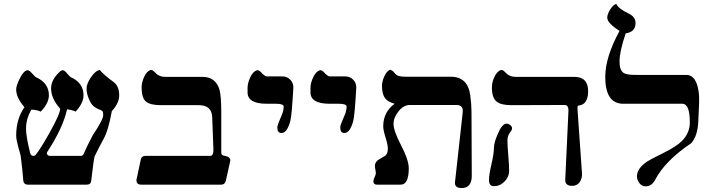

<svg xmlns="http://www.w3.org/2000/svg" viewBox="-20 -953 3649 991"><path d="M564.9 -530.8Q595.2 -509.3 595.2 -460.9Q595.2 -420.4 557.1 -379.4Q539.6 -280.3 514.2 -234.9Q495.1 -200.7 468.3 -146Q463.4 -129.4 450.7 -19Q448.2 0 427.7 0H124.5Q101.6 0 100.1 -22.9Q96.2 -76.2 86.4 -150.9Q84 -159.7 72.3 -201.7Q63.5 -234.9 63.5 -253.9Q63.5 -338.9 106.4 -399.9Q63.5 -448.2 63.5 -491.2Q63.5 -511.7 83.7 -551Q104 -590.3 123 -590.3Q131.8 -590.3 146.5 -573.2Q161.1 -556.2 165 -554.7Q232.4 -525.4 232.4 -460.9Q232.4 -421.4 190.4 -377Q171.4 -385.7 142.1 -387.2Q114.3 -338.9 114.3 -289.6Q114.3 -246.6 135.7 -163.6Q139.6 -148.4 152.3 -148.4Q160.2 -148.4 165 -154.8Q189 -184.1 237.3 -270.5Q290.5 -365.7 290.5 -392.1Q243.7 -444.3 243.7 -496.6Q243.7 -541 287.1 -581.5Q295.9 -590.3 304.7 -590.3Q312.5 -590.3 326.9 -573.2Q341.3 -556.2 345.2 -554.7Q411.1 -525.4 411.1 -460.9Q411.1 -421.4 370.6 -377Q351.6 -385.7 326.2 -388.7Q304.7 -292 224.6 -169.9Q219.7 -162.1 223.6 -156.2Q228.5 -148.4 237.3 -148.4H397.5Q407.7 -148.4 412.6 -160.2Q429.2 -199.7 459.5 -256.3Q512.7 -335 512.7 -359.4Q512.7 -374.5 509 -378.9Q505.4 -383.3 488.8 -389.6Q478.5 -393.6 473.6 -397.5Q453.1 -407.7 439.5 -440.4Q426.8 -469.7 426.8 -496.6Q426.8 -520.5 449.5 -554.2Q472.2 -587.9 495.1 -591.8Q515.6 -566.4 564.9 -530.8Z M1122.1 0H708Q684.1 0 684.1 -23.9L707 -130.9Q710.9 -148.4 731 -148.4H1064.9Q1082.5 -148.4 1081.5 -182.6L1075.2 -349.1Q1072.8 -410.2 1005.4 -410.2H809.6Q754.9 -410.2 732.9 -429.2Q710.9 -448.2 710.9 -501.5Q710.9 -526.9 723.6 -555.4Q736.3 -584 756.3 -591.8Q765.1 -594.2 777.8 -581.5Q780.3 -580.1 785.6 -573.7Q803.2 -556.2 834 -556.2H1025.4Q1093.8 -556.2 1113.3 -488.8Q1122.1 -457 1122.1 -369.6V-165Q1122.1 -152.3 1134.8 -149.9L1141.1 -148.4Q1168.9 -143.6 1168.9 -124.5L1146 -21.5Q1141.1 0 1122.1 0Z M1418.9 -322.3 1435.5 -361.8Q1443.4 -380.9 1444.3 -402.3Q1444.3 -417.5 1403.8 -417.5H1356.9Q1259.3 -417.5 1257.8 -474.6V-500Q1257.8 -523.9 1271.7 -554Q1285.6 -584 1306.2 -590.3Q1314.9 -592.8 1327.6 -580.1Q1329.1 -577.6 1335.4 -571.3Q1349.6 -558.6 1356.9 -558.6H1438Q1461.9 -558.6 1478.5 -541.5Q1495.1 -524.4 1494.1 -500Q1486.3 -357.9 1478.5 -328.6Q1461.9 -266.6 1433.1 -266.6Q1411.6 -266.6 1411.6 -293.5Q1411.1 -304.7 1418.9 -322.3Z M1743.7 -322.3 1760.3 -361.8Q1768.1 -380.9 1769 -402.3Q1769 -417.5 1728.5 -417.5H1681.6Q1584 -417.5 1582.5 -474.6V-500Q1582.5 -523.9 1596.4 -554Q1610.4 -584 1630.9 -590.3Q1639.6 -592.8 1652.3 -580.1Q1653.8 -577.6 1660.2 -571.3Q1674.3 -558.6 1681.6 -558.6H1762.7Q1786.6 -558.6 1803.2 -541.5Q1819.8 -524.4 1818.8 -500Q1811 -357.9 1803.2 -328.6Q1786.6 -266.6 1757.8 -266.6Q1736.3 -266.6 1736.3 -293.5Q1735.8 -304.7 1743.7 -322.3Z M2368.2 -372.1Q2372.1 -411.6 2336.4 -411.1H2095.2Q2063.5 -411.1 2037.4 -378.9Q2011.2 -346.7 2011.2 -313.5Q2011.2 -277.8 2050.5 -202.4Q2089.8 -127 2089.8 -84Q2089.8 0 2048.3 0H1924.8Q1907.2 0 1907.2 -17.6Q1907.2 -25.4 1913.6 -38.8Q1919.9 -52.2 1919.9 -58.6Q1919.9 -64.9 1917.5 -77.6Q1915 -90.3 1915 -96.7Q1915 -110.8 1926.3 -123Q1931.2 -127.9 1962.9 -146Q1981.9 -156.2 1981.9 -185.5Q1981.9 -206.1 1970 -243.4Q1958 -280.8 1958 -300.8Q1958 -374.5 2016.6 -417.5Q1981 -427.7 1967 -446.8Q1953.1 -465.8 1951.7 -503.9Q1950.2 -527.8 1961.9 -554.7Q1974.6 -586.4 1993.7 -592.8Q2007.8 -588.9 2015.1 -577.6L2021.5 -571.3Q2031.7 -557.1 2070.8 -557.1H2305.7Q2394.5 -557.1 2407.2 -460.9Q2413.6 -414.1 2413.6 -374.5L2415 -45.9Q2415 17.6 2362.8 17.6Q2324.7 17.6 2328.6 -14.2Z M2983.9 -58.6Q2985.4 -31.7 2971.9 -12.7Q2958.5 6.3 2933.1 6.3Q2896.5 6.3 2897.5 -25.4L2914.1 -383.3Q2914.1 -396 2909.7 -403.6Q2905.3 -411.1 2893.6 -411.1L2618.2 -410.2Q2564.9 -410.2 2542 -429.7Q2519 -449.2 2519 -501.5Q2519 -528.3 2530.8 -553.7Q2544.9 -585.4 2565.9 -591.8Q2573.7 -594.2 2586.4 -581.5L2594.2 -573.7Q2611.8 -556.2 2642.1 -556.2H2944.3Q3015.6 -556.2 3015.6 -482.4Q3015.6 -411.1 2963.4 -407.7Q2959.5 -403.8 2960.9 -387.2ZM2599.1 -230Q2599.1 -203.1 2603.5 -151.1Q2607.9 -99.1 2607.9 -72.3Q2607.9 -40.5 2584.5 -16.4Q2561 7.8 2529.3 7.8Q2503.9 7.8 2503.9 -23.9Q2503.9 -50.8 2516.6 -105.5Q2529.3 -160.2 2529.3 -188.7Q2529.3 -217.3 2549.8 -262.7Q2571.3 -314.9 2595.2 -314.9Q2604 -314.9 2613.5 -307.4Q2623 -299.8 2623 -290.5Q2623 -284.2 2618.2 -276.9Q2599.1 -255.4 2599.1 -230Z M3226.1 -882.3Q3260.3 -865.7 3260.3 -834Q3260.3 -788.1 3209.5 -780.8Q3177.7 -688 3177.7 -634.8Q3177.7 -590.3 3199.2 -576.2Q3215.8 -565.9 3262.7 -566.4H3521.5Q3578.6 -566.4 3587.9 -463.4Q3590.3 -434.1 3584 -322.3Q3580.1 -251 3548.3 -214.4Q3412.6 -123 3361.8 -25.4Q3344.2 8.8 3312 8.8Q3293 8.8 3280.3 -7.6Q3267.6 -23.9 3267.6 -43Q3267.6 -83.5 3319.8 -119.1Q3332.5 -127.9 3407.2 -165Q3470.7 -196.8 3499 -224.6Q3541 -266.6 3540.5 -322.3Q3540.5 -417.5 3501.5 -417.5H3196.8Q3104 -417.5 3104 -556.2Q3104 -657.7 3177.7 -793.5Q3114.3 -834 3114.3 -861.8Q3114.3 -879.4 3129.4 -903.8Q3144.5 -928.2 3161.1 -933.1Q3170.4 -909.2 3226.1 -882.3Z"/></svg>

Font: Accordance
Style: Bold-Italic
Weight: 700
Italic angle: -11°
Version: Version 1.2 (build January 31, 2020) Miklal Software Solutio